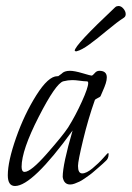

<svg xmlns="http://www.w3.org/2000/svg" viewBox="-20 -617 439 640"><path d="M332 -80Q331 -79 323 -71.5Q315 -64 310 -60Q305 -56 295.5 -47.5Q286 -39 279 -34Q272 -29 262 -22Q252 -15 244.5 -11.5Q237 -8 229 -5Q221 -2 214 -2Q193 -2 189 -27Q189 -69 222 -182Q88 3 30 3Q6 3 6 -33Q6 -79 33.5 -157.5Q61 -236 101 -299.5Q141 -363 171 -363H174L185 -371Q194 -381 213 -381Q228 -381 255 -373Q282 -365 285 -365Q289 -365 295.5 -373Q302 -381 311 -381Q336 -381 336 -359Q336 -350 332.5 -339Q329 -328 322.5 -313.5Q316 -299 315 -296Q314 -294 305.5 -290Q297 -286 296 -283Q274 -221 257 -150.5Q240 -80 240 -64Q240 -39 254 -39Q268 -39 288.5 -56Q309 -73 324 -90Q339 -107 340 -107Q342 -107 342 -103Q342 -88 332 -80ZM266 -346Q260 -346 245.5 -348Q231 -350 221 -350Q207 -350 191 -346Q166 -339 109 -227.5Q52 -116 52 -61Q52 -44 62 -44Q83 -44 136.5 -105Q190 -166 207 -192Q232 -232 253 -278.5Q274 -325 274 -340Q274 -346 269 -346ZM393 -558Q371 -544 337.5 -516Q304 -488 278 -469Q252 -450 235 -446Q233 -446 232 -446Q230 -447 229 -448Q229 -466 363 -592Q366 -595 369 -596Q372 -597 375 -597Q384 -597 391.5 -588Q399 -579 399 -570Q399 -566 397.5 -563Q396 -560 393 -558Z"/></svg>

Font: Bilbo Swash Caps
Style: Regular
Weight: 400
Designer: Robert E. Leuschke
Foundry: Robert E. Leuschke
Version: Version 1.002